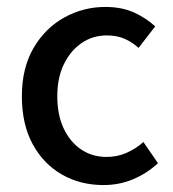

<svg xmlns="http://www.w3.org/2000/svg" viewBox="-20 -521 499 553"><path d="M278 12Q211 12 158 -18.5Q105 -49 74 -106Q43 -163 43 -244Q43 -325 76.5 -382.5Q110 -440 165 -470.5Q220 -501 283 -501Q331 -501 366 -485Q401 -469 427 -445L379 -383Q362 -399 339.5 -409Q317 -419 288 -419Q247 -419 215 -397Q183 -375 164 -336Q145 -297 145 -244Q145 -191 163 -152Q181 -113 213 -91Q245 -69 287 -69Q318 -69 345 -81Q372 -93 393 -112L435 -51Q404 -22 364 -5Q324 12 278 12Z"/></svg>

Font: Source Sans 3 Medium
Style: Regular
Weight: 500
Designer: Paul D. Hunt
Foundry: Adobe
Version: Version 3.052;hotconv 1.1.0;makeotfexe 2.6.0